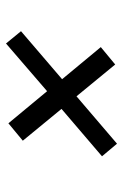

<svg xmlns="http://www.w3.org/2000/svg" viewBox="95 -611 410 640"><g transform="rotate(-90 300.0 -291.0)"><path d="M141 -106 99 -156 257 -291 151 -420 209 -468 316 -339 475 -476 516 -426 356 -289 463 -160 405 -112 299 -241Z"/></g></svg>

Font: Rethink Sans
Style: Italic
Weight: 400
Italic angle: -10°
Designer: The Rethink Sans project authors (Hans Thiessen). DM Sans designed by Colophon Foundry.
Foundry: Rethink Communications LLC
Version: Version 1.001